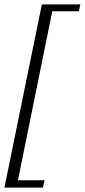

<svg xmlns="http://www.w3.org/2000/svg" viewBox="-23 -722 383 867"><path d="M166 -702H340L333 -671H213L58 92H178L171 125H-3Z"/></svg>

Font: Trirong Light
Style: Italic
Weight: 300
Italic angle: -12°
Designer: Katatrad Team
Foundry: CadsonDemak
Version: Version 1.001